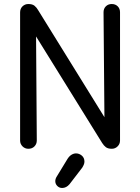

<svg xmlns="http://www.w3.org/2000/svg" viewBox="-20 -730 697 955"><path d="M121 10Q104 10 92 -2Q80 -14 80 -31V-668Q80 -687 92 -698.5Q104 -710 121 -710Q141 -710 151.5 -701.5Q162 -693 170 -679L515 -122L500 -81L495 -669Q495 -687 506.5 -698.5Q518 -710 536 -710Q554 -710 565.5 -698.5Q577 -687 577 -669V-31Q577 -14 565 -2Q553 10 536 10Q517 10 506.5 2Q496 -6 488 -19L117 -617L159 -605L163 -31Q163 -14 151.5 -2Q140 10 121 10ZM289 205Q275 205 265 195Q255 185 255 171Q255 165 257 159Q259 153 263 147L316 60Q325 46 336 39.5Q347 33 358 33Q374 33 387 44Q400 55 400 74Q400 81 397 88.5Q394 96 389 104L326 186Q310 205 289 205Z"/></svg>

Font: National Park
Style: Regular
Weight: 400
Designer: Andrea Herstowski, Ben Hoepner
Version: Version 1.009